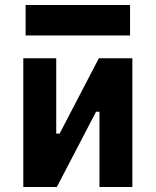

<svg xmlns="http://www.w3.org/2000/svg" viewBox="-20 -752 626 772"><path d="M73.7 0V-517.6H206.1V-214.8H219.7L377.4 -517.6H512.2V0H379.9V-302.7H366.2L208.5 0ZM83 -609.4V-731.9H502.9V-609.4Z"/></svg>

Font: Cascadia Mono PL
Style: Bold
Weight: 700
Monospace: yes
Designer: Aaron Bell
Foundry: Saja Typeworks
Version: Version 2404.023; ttfautohint (v1.8.4)